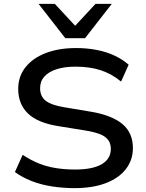

<svg xmlns="http://www.w3.org/2000/svg" viewBox="-20 -962 753 991"><path d="M365 9Q304 9 247 0Q190 -9 142 -28Q94 -47 57 -74L97 -163Q137 -136 179 -119Q221 -102 268 -94.5Q315 -87 368 -87Q458 -87 505 -114.5Q552 -142 552 -193Q552 -223 537 -241.5Q522 -260 492 -271Q462 -282 417 -289L281 -311Q174 -328 124 -376.5Q74 -425 74 -503Q74 -568 112 -615.5Q150 -663 217 -688.5Q284 -714 373 -714Q428 -714 478 -704.5Q528 -695 570 -675.5Q612 -656 644 -628L605 -541Q555 -582 498.5 -600Q442 -618 370 -618Q314 -618 273 -605Q232 -592 209.5 -567.5Q187 -543 187 -507Q187 -464 216.5 -441.5Q246 -419 314 -408L446 -386Q556 -368 611 -322.5Q666 -277 666 -198Q666 -136 629.5 -89Q593 -42 525.5 -16.5Q458 9 365 9ZM317 -765 179 -942H263L368 -829L473 -942H557L419 -765Z"/></svg>

Font: Nunito Sans 10pt SemiExpanded SemiBold
Style: Regular
Weight: 600
Width: 6
Designer: Vernon Adams
Foundry: Vernon Adams
Version: Version 3.101;gftools[0.9.27]